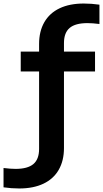

<svg xmlns="http://www.w3.org/2000/svg" viewBox="-99 -838 584 1088"><path d="M263.5 -594V-545.5H439.5V-433H263.5V0.5Q263.5 72.5 233.8 124.2Q204 176 147 203Q90 230 10 230Q-34 230 -79 223.5V114Q-39 119 -10.5 119Q57.5 119 90 91.8Q122.5 64.5 122.5 6V-433H18.5V-545.5H122.5V-588.5Q122.5 -660.5 152.2 -712.2Q182 -764 238.8 -791Q295.5 -818 375.5 -818Q419.5 -818 464.5 -811.5V-702Q425 -707 396.5 -707Q328 -707 295.8 -679.8Q263.5 -652.5 263.5 -594Z"/></svg>

Font: Encode Sans Expanded SemiBold
Style: Regular
Weight: 600
Width: 7
Designer: Multiple Designers
Foundry: Impallari Type
Version: Version 2.000